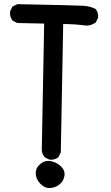

<svg xmlns="http://www.w3.org/2000/svg" viewBox="-20 -782 540 936"><path d="M177.7 16.6Q194.8 2.4 215.3 2.4Q223.1 2.4 231.4 4.4Q259.8 11.2 278.3 30.3Q294.9 46.4 294.9 66.9Q294.9 71.8 293.9 76.7Q289.6 102.1 268.1 118.7Q246.6 134.8 216.8 134.8H216.3Q193.4 132.3 173.8 110.6Q154.3 88.9 154.3 62Q154.3 35.2 177.7 16.6ZM28.8 -718.8Q28.8 -721.7 29.3 -726.6L41 -750L64.5 -761.7Q358.9 -755.9 387.2 -753.9Q417 -752 445.3 -738.8L446.3 -737.3Q458.5 -723.6 458.5 -703.1Q458.5 -700.2 458 -695.3L446.8 -672.4Q435.1 -664.6 424.1 -660.9Q413.1 -657.2 401.4 -657.2H400.9Q345.7 -664.6 288.1 -665L276.4 -39.1L265.1 -16.6L263.7 -15.1Q249 -3.4 228.5 -3.4Q225.6 -3.4 220.7 -3.9L198.2 -15.1L197.3 -16.6Q186 -29.8 183.6 -48.3L195.3 -667L64.5 -669.9L41.5 -681.2L40.5 -682.6Q28.8 -698.2 28.8 -718.8Z"/></svg>

Font: Bakudai
Style: Bold
Weight: 700
Version: Version 1.48